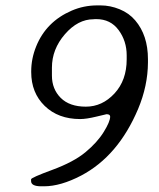

<svg xmlns="http://www.w3.org/2000/svg" viewBox="-20 -647 577 697"><path d="M168.5 -401.4V-372.6Q168.5 -323.7 200.4 -291.7Q232.4 -259.8 291.7 -259.8Q351.1 -259.8 395.5 -307.6Q439.9 -355.5 439.9 -431.6V-446.3Q439.9 -498 410.6 -537.8Q381.3 -577.6 329.6 -577.6H324.7L319.8 -577.1Q262.7 -577.1 215.6 -522.7Q168.5 -468.3 168.5 -401.4ZM93.3 -385.3Q93.3 -386.7 93.3 -387.7Q93.3 -434.1 111.3 -478.5Q147.5 -568.4 240.2 -608.4Q284.2 -627.4 333 -627.4H345.2Q379.9 -627.4 414.1 -613.5Q448.2 -599.6 470.7 -573.2Q517.1 -519 517.1 -432.1V-419.9Q516.6 -335.4 481.4 -251.5Q409.2 -80.6 274.9 -9.8Q200.2 29.3 139.6 29.3H129.9Q92.8 29.3 92.8 10.3V3.9Q92.8 -2 170.2 -30.5Q247.6 -59.1 290.3 -94.5Q333 -129.9 356.4 -167.7Q379.9 -205.6 379.9 -223.6Q379.9 -232.4 366.7 -232.4Q365.7 -232.4 329.6 -223.6Q293.5 -214.8 271 -214.8Q191.4 -214.8 142.3 -262.5Q93.3 -310.1 93.3 -385.3Z"/></svg>

Font: Averia Libre Light
Style: Italic
Weight: 300
Italic angle: -8.5°
Version: Version 1.002